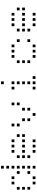

<svg xmlns="http://www.w3.org/2000/svg" viewBox="1454 -2170 692 3640"><g transform="rotate(-90 1800.0 -350.0)"><path d="M424.8 -676.2Q423.8 -676.2 423.8 -676.2Q423.8 -676.2 423.8 -675.2V-624.8Q423.8 -623.8 423.8 -623.8Q423.8 -623.8 424.8 -623.8H475.2Q476.2 -623.8 476.2 -623.8Q476.2 -623.8 476.2 -624.8V-675.2Q476.2 -676.2 476.2 -676.2Q476.2 -676.2 475.2 -676.2ZM424.8 -576.2Q423.8 -576.2 423.8 -576.2Q423.8 -576.2 423.8 -575.2V-524.8Q423.8 -523.8 423.8 -523.8Q423.8 -523.8 424.8 -523.8H475.2Q476.2 -523.8 476.2 -523.8Q476.2 -523.8 476.2 -524.8V-575.2Q476.2 -576.2 476.2 -576.2Q476.2 -576.2 475.2 -576.2ZM124.8 -476.2Q123.8 -476.2 123.8 -476.2Q123.8 -476.2 123.8 -475.2V-424.8Q123.8 -423.8 123.8 -423.8Q123.8 -423.8 124.8 -423.8H175.2Q176.2 -423.8 176.2 -423.8Q176.2 -423.8 176.2 -424.8V-475.2Q176.2 -476.2 176.2 -476.2Q176.2 -476.2 175.2 -476.2ZM224.8 -476.2Q223.8 -476.2 223.8 -476.2Q223.8 -476.2 223.8 -475.2V-424.8Q223.8 -423.8 223.8 -423.8Q223.8 -423.8 224.8 -423.8H275.2Q276.2 -423.8 276.2 -423.8Q276.2 -423.8 276.2 -424.8V-475.2Q276.2 -476.2 276.2 -476.2Q276.2 -476.2 275.2 -476.2ZM424.8 -476.2Q423.8 -476.2 423.8 -476.2Q423.8 -476.2 423.8 -475.2V-424.8Q423.8 -423.8 423.8 -423.8Q423.8 -423.8 424.8 -423.8H475.2Q476.2 -423.8 476.2 -423.8Q476.2 -423.8 476.2 -424.8V-475.2Q476.2 -476.2 476.2 -476.2Q476.2 -476.2 475.2 -476.2ZM24.8 -376.2Q23.8 -376.2 23.8 -376.2Q23.8 -376.2 23.8 -375.2V-324.8Q23.8 -323.8 23.8 -323.8Q23.8 -323.8 24.8 -323.8H75.2Q76.2 -323.8 76.2 -323.8Q76.2 -323.8 76.2 -324.8V-375.2Q76.2 -376.2 76.2 -376.2Q76.2 -376.2 75.2 -376.2ZM324.8 -376.2Q323.8 -376.2 323.8 -376.2Q323.8 -376.2 323.8 -375.2V-324.8Q323.8 -323.8 323.8 -323.8Q323.8 -323.8 324.8 -323.8H375.2Q376.2 -323.8 376.2 -323.8Q376.2 -323.8 376.2 -324.8V-375.2Q376.2 -376.2 376.2 -376.2Q376.2 -376.2 375.2 -376.2ZM424.8 -376.2Q423.8 -376.2 423.8 -376.2Q423.8 -376.2 423.8 -375.2V-324.8Q423.8 -323.8 423.8 -323.8Q423.8 -323.8 424.8 -323.8H475.2Q476.2 -323.8 476.2 -323.8Q476.2 -323.8 476.2 -324.8V-375.2Q476.2 -376.2 476.2 -376.2Q476.2 -376.2 475.2 -376.2ZM24.8 -276.2Q23.8 -276.2 23.8 -276.2Q23.8 -276.2 23.8 -275.2V-224.8Q23.8 -223.8 23.8 -223.8Q23.8 -223.8 24.8 -223.8H75.2Q76.2 -223.8 76.2 -223.8Q76.2 -223.8 76.2 -224.8V-275.2Q76.2 -276.2 76.2 -276.2Q76.2 -276.2 75.2 -276.2ZM424.8 -276.2Q423.8 -276.2 423.8 -276.2Q423.8 -276.2 423.8 -275.2V-224.8Q423.8 -223.8 423.8 -223.8Q423.8 -223.8 424.8 -223.8H475.2Q476.2 -223.8 476.2 -223.8Q476.2 -223.8 476.2 -224.8V-275.2Q476.2 -276.2 476.2 -276.2Q476.2 -276.2 475.2 -276.2ZM24.8 -176.2Q23.8 -176.2 23.8 -176.2Q23.8 -176.2 23.8 -175.2V-124.8Q23.8 -123.8 23.8 -123.8Q23.8 -123.8 24.8 -123.8H75.2Q76.2 -123.8 76.2 -123.8Q76.2 -123.8 76.2 -124.8V-175.2Q76.2 -176.2 76.2 -176.2Q76.2 -176.2 75.2 -176.2ZM324.8 -176.2Q323.8 -176.2 323.8 -176.2Q323.8 -176.2 323.8 -175.2V-124.8Q323.8 -123.8 323.8 -123.8Q323.8 -123.8 324.8 -123.8H375.2Q376.2 -123.8 376.2 -123.8Q376.2 -123.8 376.2 -124.8V-175.2Q376.2 -176.2 376.2 -176.2Q376.2 -176.2 375.2 -176.2ZM424.8 -176.2Q423.8 -176.2 423.8 -176.2Q423.8 -176.2 423.8 -175.2V-124.8Q423.8 -123.8 423.8 -123.8Q423.8 -123.8 424.8 -123.8H475.2Q476.2 -123.8 476.2 -123.8Q476.2 -123.8 476.2 -124.8V-175.2Q476.2 -176.2 476.2 -176.2Q476.2 -176.2 475.2 -176.2ZM124.8 -76.2Q123.8 -76.2 123.8 -76.2Q123.8 -76.2 123.8 -75.2V-24.8Q123.8 -23.8 123.8 -23.8Q123.8 -23.8 124.8 -23.8H175.2Q176.2 -23.8 176.2 -23.8Q176.2 -23.8 176.2 -24.8V-75.2Q176.2 -76.2 176.2 -76.2Q176.2 -76.2 175.2 -76.2ZM224.8 -76.2Q223.8 -76.2 223.8 -76.2Q223.8 -76.2 223.8 -75.2V-24.8Q223.8 -23.8 223.8 -23.8Q223.8 -23.8 224.8 -23.8H275.2Q276.2 -23.8 276.2 -23.8Q276.2 -23.8 276.2 -24.8V-75.2Q276.2 -76.2 276.2 -76.2Q276.2 -76.2 275.2 -76.2ZM424.8 -76.2Q423.8 -76.2 423.8 -76.2Q423.8 -76.2 423.8 -75.2V-24.8Q423.8 -23.8 423.8 -23.8Q423.8 -23.8 424.8 -23.8H475.2Q476.2 -23.8 476.2 -23.8Q476.2 -23.8 476.2 -24.8V-75.2Q476.2 -76.2 476.2 -76.2Q476.2 -76.2 475.2 -76.2Z M724.8 -476.2Q723.8 -476.2 723.8 -476.2Q723.8 -476.2 723.8 -475.2V-424.8Q723.8 -423.8 723.8 -423.8Q723.8 -423.8 724.8 -423.8H775.2Q776.2 -423.8 776.2 -423.8Q776.2 -423.8 776.2 -424.8V-475.2Q776.2 -476.2 776.2 -476.2Q776.2 -476.2 775.2 -476.2ZM824.8 -476.2Q823.8 -476.2 823.8 -476.2Q823.8 -476.2 823.8 -475.2V-424.8Q823.8 -423.8 823.8 -423.8Q823.8 -423.8 824.8 -423.8H875.2Q876.2 -423.8 876.2 -423.8Q876.2 -423.8 876.2 -424.8V-475.2Q876.2 -476.2 876.2 -476.2Q876.2 -476.2 875.2 -476.2ZM924.8 -476.2Q923.8 -476.2 923.8 -476.2Q923.8 -476.2 923.8 -475.2V-424.8Q923.8 -423.8 923.8 -423.8Q923.8 -423.8 924.8 -423.8H975.2Q976.2 -423.8 976.2 -423.8Q976.2 -423.8 976.2 -424.8V-475.2Q976.2 -476.2 976.2 -476.2Q976.2 -476.2 975.2 -476.2ZM624.8 -376.2Q623.8 -376.2 623.8 -376.2Q623.8 -376.2 623.8 -375.2V-324.8Q623.8 -323.8 623.8 -323.8Q623.8 -323.8 624.8 -323.8H675.2Q676.2 -323.8 676.2 -323.8Q676.2 -323.8 676.2 -324.8V-375.2Q676.2 -376.2 676.2 -376.2Q676.2 -376.2 675.2 -376.2ZM1024.8 -376.2Q1023.8 -376.2 1023.8 -376.2Q1023.8 -376.2 1023.8 -375.2V-324.8Q1023.8 -323.8 1023.8 -323.8Q1023.8 -323.8 1024.8 -323.8H1075.2Q1076.2 -323.8 1076.2 -323.8Q1076.2 -323.8 1076.2 -324.8V-375.2Q1076.2 -376.2 1076.2 -376.2Q1076.2 -376.2 1075.2 -376.2ZM624.8 -276.2Q623.8 -276.2 623.8 -276.2Q623.8 -276.2 623.8 -275.2V-224.8Q623.8 -223.8 623.8 -223.8Q623.8 -223.8 624.8 -223.8H675.2Q676.2 -223.8 676.2 -223.8Q676.2 -223.8 676.2 -224.8V-275.2Q676.2 -276.2 676.2 -276.2Q676.2 -276.2 675.2 -276.2ZM724.8 -276.2Q723.8 -276.2 723.8 -276.2Q723.8 -276.2 723.8 -275.2V-224.8Q723.8 -223.8 723.8 -223.8Q723.8 -223.8 724.8 -223.8H775.2Q776.2 -223.8 776.2 -223.8Q776.2 -223.8 776.2 -224.8V-275.2Q776.2 -276.2 776.2 -276.2Q776.2 -276.2 775.2 -276.2ZM824.8 -276.2Q823.8 -276.2 823.8 -276.2Q823.8 -276.2 823.8 -275.2V-224.8Q823.8 -223.8 823.8 -223.8Q823.8 -223.8 824.8 -223.8H875.2Q876.2 -223.8 876.2 -223.8Q876.2 -223.8 876.2 -224.8V-275.2Q876.2 -276.2 876.2 -276.2Q876.2 -276.2 875.2 -276.2ZM924.8 -276.2Q923.8 -276.2 923.8 -276.2Q923.8 -276.2 923.8 -275.2V-224.8Q923.8 -223.8 923.8 -223.8Q923.8 -223.8 924.8 -223.8H975.2Q976.2 -223.8 976.2 -223.8Q976.2 -223.8 976.2 -224.8V-275.2Q976.2 -276.2 976.2 -276.2Q976.2 -276.2 975.2 -276.2ZM1024.8 -276.2Q1023.8 -276.2 1023.8 -276.2Q1023.8 -276.2 1023.8 -275.2V-224.8Q1023.8 -223.8 1023.8 -223.8Q1023.8 -223.8 1024.8 -223.8H1075.2Q1076.2 -223.8 1076.2 -223.8Q1076.2 -223.8 1076.2 -224.8V-275.2Q1076.2 -276.2 1076.2 -276.2Q1076.2 -276.2 1075.2 -276.2ZM624.8 -176.2Q623.8 -176.2 623.8 -176.2Q623.8 -176.2 623.8 -175.2V-124.8Q623.8 -123.8 623.8 -123.8Q623.8 -123.8 624.8 -123.8H675.2Q676.2 -123.8 676.2 -123.8Q676.2 -123.8 676.2 -124.8V-175.2Q676.2 -176.2 676.2 -176.2Q676.2 -176.2 675.2 -176.2ZM724.8 -76.2Q723.8 -76.2 723.8 -76.2Q723.8 -76.2 723.8 -75.2V-24.8Q723.8 -23.8 723.8 -23.8Q723.8 -23.8 724.8 -23.8H775.2Q776.2 -23.8 776.2 -23.8Q776.2 -23.8 776.2 -24.8V-75.2Q776.2 -76.2 776.2 -76.2Q776.2 -76.2 775.2 -76.2ZM824.8 -76.2Q823.8 -76.2 823.8 -76.2Q823.8 -76.2 823.8 -75.2V-24.8Q823.8 -23.8 823.8 -23.8Q823.8 -23.8 824.8 -23.8H875.2Q876.2 -23.8 876.2 -23.8Q876.2 -23.8 876.2 -24.8V-75.2Q876.2 -76.2 876.2 -76.2Q876.2 -76.2 875.2 -76.2ZM924.8 -76.2Q923.8 -76.2 923.8 -76.2Q923.8 -76.2 923.8 -75.2V-24.8Q923.8 -23.8 923.8 -23.8Q923.8 -23.8 924.8 -23.8H975.2Q976.2 -23.8 976.2 -23.8Q976.2 -23.8 976.2 -24.8V-75.2Q976.2 -76.2 976.2 -76.2Q976.2 -76.2 975.2 -76.2Z M1224.8 -476.2Q1223.8 -476.2 1223.8 -476.2Q1223.8 -476.2 1223.8 -475.2V-424.8Q1223.8 -423.8 1223.8 -423.8Q1223.8 -423.8 1224.8 -423.8H1275.2Q1276.2 -423.8 1276.2 -423.8Q1276.2 -423.8 1276.2 -424.8V-475.2Q1276.2 -476.2 1276.2 -476.2Q1276.2 -476.2 1275.2 -476.2ZM1624.8 -476.2Q1623.8 -476.2 1623.8 -476.2Q1623.8 -476.2 1623.8 -475.2V-424.8Q1623.8 -423.8 1623.8 -423.8Q1623.8 -423.8 1624.8 -423.8H1675.2Q1676.2 -423.8 1676.2 -423.8Q1676.2 -423.8 1676.2 -424.8V-475.2Q1676.2 -476.2 1676.2 -476.2Q1676.2 -476.2 1675.2 -476.2ZM1224.8 -376.2Q1223.8 -376.2 1223.8 -376.2Q1223.8 -376.2 1223.8 -375.2V-324.8Q1223.8 -323.8 1223.8 -323.8Q1223.8 -323.8 1224.8 -323.8H1275.2Q1276.2 -323.8 1276.2 -323.8Q1276.2 -323.8 1276.2 -324.8V-375.2Q1276.2 -376.2 1276.2 -376.2Q1276.2 -376.2 1275.2 -376.2ZM1624.8 -376.2Q1623.8 -376.2 1623.8 -376.2Q1623.8 -376.2 1623.8 -375.2V-324.8Q1623.8 -323.8 1623.8 -323.8Q1623.8 -323.8 1624.8 -323.8H1675.2Q1676.2 -323.8 1676.2 -323.8Q1676.2 -323.8 1676.2 -324.8V-375.2Q1676.2 -376.2 1676.2 -376.2Q1676.2 -376.2 1675.2 -376.2ZM1324.8 -276.2Q1323.8 -276.2 1323.8 -276.2Q1323.8 -276.2 1323.8 -275.2V-224.8Q1323.8 -223.8 1323.8 -223.8Q1323.8 -223.8 1324.8 -223.8H1375.2Q1376.2 -223.8 1376.2 -223.8Q1376.2 -223.8 1376.2 -224.8V-275.2Q1376.2 -276.2 1376.2 -276.2Q1376.2 -276.2 1375.2 -276.2ZM1524.8 -276.2Q1523.8 -276.2 1523.8 -276.2Q1523.8 -276.2 1523.8 -275.2V-224.8Q1523.8 -223.8 1523.8 -223.8Q1523.8 -223.8 1524.8 -223.8H1575.2Q1576.2 -223.8 1576.2 -223.8Q1576.2 -223.8 1576.2 -224.8V-275.2Q1576.2 -276.2 1576.2 -276.2Q1576.2 -276.2 1575.2 -276.2ZM1324.8 -176.2Q1323.8 -176.2 1323.8 -176.2Q1323.8 -176.2 1323.8 -175.2V-124.8Q1323.8 -123.8 1323.8 -123.8Q1323.8 -123.8 1324.8 -123.8H1375.2Q1376.2 -123.8 1376.2 -123.8Q1376.2 -123.8 1376.2 -124.8V-175.2Q1376.2 -176.2 1376.2 -176.2Q1376.2 -176.2 1375.2 -176.2ZM1524.8 -176.2Q1523.8 -176.2 1523.8 -176.2Q1523.8 -176.2 1523.8 -175.2V-124.8Q1523.8 -123.8 1523.8 -123.8Q1523.8 -123.8 1524.8 -123.8H1575.2Q1576.2 -123.8 1576.2 -123.8Q1576.2 -123.8 1576.2 -124.8V-175.2Q1576.2 -176.2 1576.2 -176.2Q1576.2 -176.2 1575.2 -176.2ZM1424.8 -76.2Q1423.8 -76.2 1423.8 -76.2Q1423.8 -76.2 1423.8 -75.2V-24.8Q1423.8 -23.8 1423.8 -23.8Q1423.8 -23.8 1424.8 -23.8H1475.2Q1476.2 -23.8 1476.2 -23.8Q1476.2 -23.8 1476.2 -24.8V-75.2Q1476.2 -76.2 1476.2 -76.2Q1476.2 -76.2 1475.2 -76.2Z M2024.8 -676.2Q2023.8 -676.2 2023.8 -676.2Q2023.8 -676.2 2023.8 -675.2V-624.8Q2023.8 -623.8 2023.8 -623.8Q2023.8 -623.8 2024.8 -623.8H2075.2Q2076.2 -623.8 2076.2 -623.8Q2076.2 -623.8 2076.2 -624.8V-675.2Q2076.2 -676.2 2076.2 -676.2Q2076.2 -676.2 2075.2 -676.2ZM1924.8 -476.2Q1923.8 -476.2 1923.8 -476.2Q1923.8 -476.2 1923.8 -475.2V-424.8Q1923.8 -423.8 1923.8 -423.8Q1923.8 -423.8 1924.8 -423.8H1975.2Q1976.2 -423.8 1976.2 -423.8Q1976.2 -423.8 1976.2 -424.8V-475.2Q1976.2 -476.2 1976.2 -476.2Q1976.2 -476.2 1975.2 -476.2ZM2024.8 -476.2Q2023.8 -476.2 2023.8 -476.2Q2023.8 -476.2 2023.8 -475.2V-424.8Q2023.8 -423.8 2023.8 -423.8Q2023.8 -423.8 2024.8 -423.8H2075.2Q2076.2 -423.8 2076.2 -423.8Q2076.2 -423.8 2076.2 -424.8V-475.2Q2076.2 -476.2 2076.2 -476.2Q2076.2 -476.2 2075.2 -476.2ZM2024.8 -376.2Q2023.8 -376.2 2023.8 -376.2Q2023.8 -376.2 2023.8 -375.2V-324.8Q2023.8 -323.8 2023.8 -323.8Q2023.8 -323.8 2024.8 -323.8H2075.2Q2076.2 -323.8 2076.2 -323.8Q2076.2 -323.8 2076.2 -324.8V-375.2Q2076.2 -376.2 2076.2 -376.2Q2076.2 -376.2 2075.2 -376.2ZM2024.8 -276.2Q2023.8 -276.2 2023.8 -276.2Q2023.8 -276.2 2023.8 -275.2V-224.8Q2023.8 -223.8 2023.8 -223.8Q2023.8 -223.8 2024.8 -223.8H2075.2Q2076.2 -223.8 2076.2 -223.8Q2076.2 -223.8 2076.2 -224.8V-275.2Q2076.2 -276.2 2076.2 -276.2Q2076.2 -276.2 2075.2 -276.2ZM2024.8 -176.2Q2023.8 -176.2 2023.8 -176.2Q2023.8 -176.2 2023.8 -175.2V-124.8Q2023.8 -123.8 2023.8 -123.8Q2023.8 -123.8 2024.8 -123.8H2075.2Q2076.2 -123.8 2076.2 -123.8Q2076.2 -123.8 2076.2 -124.8V-175.2Q2076.2 -176.2 2076.2 -176.2Q2076.2 -176.2 2075.2 -176.2ZM1924.8 -76.2Q1923.8 -76.2 1923.8 -76.2Q1923.8 -76.2 1923.8 -75.2V-24.8Q1923.8 -23.8 1923.8 -23.8Q1923.8 -23.8 1924.8 -23.8H1975.2Q1976.2 -23.8 1976.2 -23.8Q1976.2 -23.8 1976.2 -24.8V-75.2Q1976.2 -76.2 1976.2 -76.2Q1976.2 -76.2 1975.2 -76.2ZM2024.8 -76.2Q2023.8 -76.2 2023.8 -76.2Q2023.8 -76.2 2023.8 -75.2V-24.8Q2023.8 -23.8 2023.8 -23.8Q2023.8 -23.8 2024.8 -23.8H2075.2Q2076.2 -23.8 2076.2 -23.8Q2076.2 -23.8 2076.2 -24.8V-75.2Q2076.2 -76.2 2076.2 -76.2Q2076.2 -76.2 2075.2 -76.2ZM2124.8 -76.2Q2123.8 -76.2 2123.8 -76.2Q2123.8 -76.2 2123.8 -75.2V-24.8Q2123.8 -23.8 2123.8 -23.8Q2123.8 -23.8 2124.8 -23.8H2175.2Q2176.2 -23.8 2176.2 -23.8Q2176.2 -23.8 2176.2 -24.8V-75.2Q2176.2 -76.2 2176.2 -76.2Q2176.2 -76.2 2175.2 -76.2Z M2524.8 -476.2Q2523.8 -476.2 2523.8 -476.2Q2523.8 -476.2 2523.8 -475.2V-424.8Q2523.8 -423.8 2523.8 -423.8Q2523.8 -423.8 2524.8 -423.8H2575.2Q2576.2 -423.8 2576.2 -423.8Q2576.2 -423.8 2576.2 -424.8V-475.2Q2576.2 -476.2 2576.2 -476.2Q2576.2 -476.2 2575.2 -476.2ZM2624.8 -476.2Q2623.8 -476.2 2623.8 -476.2Q2623.8 -476.2 2623.8 -475.2V-424.8Q2623.8 -423.8 2623.8 -423.8Q2623.8 -423.8 2624.8 -423.8H2675.2Q2676.2 -423.8 2676.2 -423.8Q2676.2 -423.8 2676.2 -424.8V-475.2Q2676.2 -476.2 2676.2 -476.2Q2676.2 -476.2 2675.2 -476.2ZM2724.8 -476.2Q2723.8 -476.2 2723.8 -476.2Q2723.8 -476.2 2723.8 -475.2V-424.8Q2723.8 -423.8 2723.8 -423.8Q2723.8 -423.8 2724.8 -423.8H2775.2Q2776.2 -423.8 2776.2 -423.8Q2776.2 -423.8 2776.2 -424.8V-475.2Q2776.2 -476.2 2776.2 -476.2Q2776.2 -476.2 2775.2 -476.2ZM2424.8 -376.2Q2423.8 -376.2 2423.8 -376.2Q2423.8 -376.2 2423.8 -375.2V-324.8Q2423.8 -323.8 2423.8 -323.8Q2423.8 -323.8 2424.8 -323.8H2475.2Q2476.2 -323.8 2476.2 -323.8Q2476.2 -323.8 2476.2 -324.8V-375.2Q2476.2 -376.2 2476.2 -376.2Q2476.2 -376.2 2475.2 -376.2ZM2824.8 -376.2Q2823.8 -376.2 2823.8 -376.2Q2823.8 -376.2 2823.8 -375.2V-324.8Q2823.8 -323.8 2823.8 -323.8Q2823.8 -323.8 2824.8 -323.8H2875.2Q2876.2 -323.8 2876.2 -323.8Q2876.2 -323.8 2876.2 -324.8V-375.2Q2876.2 -376.2 2876.2 -376.2Q2876.2 -376.2 2875.2 -376.2ZM2424.8 -276.2Q2423.8 -276.2 2423.8 -276.2Q2423.8 -276.2 2423.8 -275.2V-224.8Q2423.8 -223.8 2423.8 -223.8Q2423.8 -223.8 2424.8 -223.8H2475.2Q2476.2 -223.8 2476.2 -223.8Q2476.2 -223.8 2476.2 -224.8V-275.2Q2476.2 -276.2 2476.2 -276.2Q2476.2 -276.2 2475.2 -276.2ZM2424.8 -176.2Q2423.8 -176.2 2423.8 -176.2Q2423.8 -176.2 2423.8 -175.2V-124.8Q2423.8 -123.8 2423.8 -123.8Q2423.8 -123.8 2424.8 -123.8H2475.2Q2476.2 -123.8 2476.2 -123.8Q2476.2 -123.8 2476.2 -124.8V-175.2Q2476.2 -176.2 2476.2 -176.2Q2476.2 -176.2 2475.2 -176.2ZM2824.8 -176.2Q2823.8 -176.2 2823.8 -176.2Q2823.8 -176.2 2823.8 -175.2V-124.8Q2823.8 -123.8 2823.8 -123.8Q2823.8 -123.8 2824.8 -123.8H2875.2Q2876.2 -123.8 2876.2 -123.8Q2876.2 -123.8 2876.2 -124.8V-175.2Q2876.2 -176.2 2876.2 -176.2Q2876.2 -176.2 2875.2 -176.2ZM2524.8 -76.2Q2523.8 -76.2 2523.8 -76.2Q2523.8 -76.2 2523.8 -75.2V-24.8Q2523.8 -23.8 2523.8 -23.8Q2523.8 -23.8 2524.8 -23.8H2575.2Q2576.2 -23.8 2576.2 -23.8Q2576.2 -23.8 2576.2 -24.8V-75.2Q2576.2 -76.2 2576.2 -76.2Q2576.2 -76.2 2575.2 -76.2ZM2624.8 -76.2Q2623.8 -76.2 2623.8 -76.2Q2623.8 -76.2 2623.8 -75.2V-24.8Q2623.8 -23.8 2623.8 -23.8Q2623.8 -23.8 2624.8 -23.8H2675.2Q2676.2 -23.8 2676.2 -23.8Q2676.2 -23.8 2676.2 -24.8V-75.2Q2676.2 -76.2 2676.2 -76.2Q2676.2 -76.2 2675.2 -76.2ZM2724.8 -76.2Q2723.8 -76.2 2723.8 -76.2Q2723.8 -76.2 2723.8 -75.2V-24.8Q2723.8 -23.8 2723.8 -23.8Q2723.8 -23.8 2724.8 -23.8H2775.2Q2776.2 -23.8 2776.2 -23.8Q2776.2 -23.8 2776.2 -24.8V-75.2Q2776.2 -76.2 2776.2 -76.2Q2776.2 -76.2 2775.2 -76.2Z M3124.8 -476.2Q3123.8 -476.2 3123.8 -476.2Q3123.8 -476.2 3123.8 -475.2V-424.8Q3123.8 -423.8 3123.8 -423.8Q3123.8 -423.8 3124.8 -423.8H3175.2Q3176.2 -423.8 3176.2 -423.8Q3176.2 -423.8 3176.2 -424.8V-475.2Q3176.2 -476.2 3176.2 -476.2Q3176.2 -476.2 3175.2 -476.2ZM3224.8 -476.2Q3223.8 -476.2 3223.8 -476.2Q3223.8 -476.2 3223.8 -475.2V-424.8Q3223.8 -423.8 3223.8 -423.8Q3223.8 -423.8 3224.8 -423.8H3275.2Q3276.2 -423.8 3276.2 -423.8Q3276.2 -423.8 3276.2 -424.8V-475.2Q3276.2 -476.2 3276.2 -476.2Q3276.2 -476.2 3275.2 -476.2ZM3324.8 -476.2Q3323.8 -476.2 3323.8 -476.2Q3323.8 -476.2 3323.8 -475.2V-424.8Q3323.8 -423.8 3323.8 -423.8Q3323.8 -423.8 3324.8 -423.8H3375.2Q3376.2 -423.8 3376.2 -423.8Q3376.2 -423.8 3376.2 -424.8V-475.2Q3376.2 -476.2 3376.2 -476.2Q3376.2 -476.2 3375.2 -476.2ZM3024.8 -376.2Q3023.8 -376.2 3023.8 -376.2Q3023.8 -376.2 3023.8 -375.2V-324.8Q3023.8 -323.8 3023.8 -323.8Q3023.8 -323.8 3024.8 -323.8H3075.2Q3076.2 -323.8 3076.2 -323.8Q3076.2 -323.8 3076.2 -324.8V-375.2Q3076.2 -376.2 3076.2 -376.2Q3076.2 -376.2 3075.2 -376.2ZM3424.8 -376.2Q3423.8 -376.2 3423.8 -376.2Q3423.8 -376.2 3423.8 -375.2V-324.8Q3423.8 -323.8 3423.8 -323.8Q3423.8 -323.8 3424.8 -323.8H3475.2Q3476.2 -323.8 3476.2 -323.8Q3476.2 -323.8 3476.2 -324.8V-375.2Q3476.2 -376.2 3476.2 -376.2Q3476.2 -376.2 3475.2 -376.2ZM3024.8 -276.2Q3023.8 -276.2 3023.8 -276.2Q3023.8 -276.2 3023.8 -275.2V-224.8Q3023.8 -223.8 3023.8 -223.8Q3023.8 -223.8 3024.8 -223.8H3075.2Q3076.2 -223.8 3076.2 -223.8Q3076.2 -223.8 3076.2 -224.8V-275.2Q3076.2 -276.2 3076.2 -276.2Q3076.2 -276.2 3075.2 -276.2ZM3124.8 -276.2Q3123.8 -276.2 3123.8 -276.2Q3123.8 -276.2 3123.8 -275.2V-224.8Q3123.8 -223.8 3123.8 -223.8Q3123.8 -223.8 3124.8 -223.8H3175.2Q3176.2 -223.8 3176.2 -223.8Q3176.2 -223.8 3176.2 -224.8V-275.2Q3176.2 -276.2 3176.2 -276.2Q3176.2 -276.2 3175.2 -276.2ZM3224.8 -276.2Q3223.8 -276.2 3223.8 -276.2Q3223.8 -276.2 3223.8 -275.2V-224.8Q3223.8 -223.8 3223.8 -223.8Q3223.8 -223.8 3224.8 -223.8H3275.2Q3276.2 -223.8 3276.2 -223.8Q3276.2 -223.8 3276.2 -224.8V-275.2Q3276.2 -276.2 3276.2 -276.2Q3276.2 -276.2 3275.2 -276.2ZM3324.8 -276.2Q3323.8 -276.2 3323.8 -276.2Q3323.8 -276.2 3323.8 -275.2V-224.8Q3323.8 -223.8 3323.8 -223.8Q3323.8 -223.8 3324.8 -223.8H3375.2Q3376.2 -223.8 3376.2 -223.8Q3376.2 -223.8 3376.2 -224.8V-275.2Q3376.2 -276.2 3376.2 -276.2Q3376.2 -276.2 3375.2 -276.2ZM3424.8 -276.2Q3423.8 -276.2 3423.8 -276.2Q3423.8 -276.2 3423.8 -275.2V-224.8Q3423.8 -223.8 3423.8 -223.8Q3423.8 -223.8 3424.8 -223.8H3475.2Q3476.2 -223.8 3476.2 -223.8Q3476.2 -223.8 3476.2 -224.8V-275.2Q3476.2 -276.2 3476.2 -276.2Q3476.2 -276.2 3475.2 -276.2ZM3024.8 -176.2Q3023.8 -176.2 3023.8 -176.2Q3023.8 -176.2 3023.8 -175.2V-124.8Q3023.8 -123.8 3023.8 -123.8Q3023.8 -123.8 3024.8 -123.8H3075.2Q3076.2 -123.8 3076.2 -123.8Q3076.2 -123.8 3076.2 -124.8V-175.2Q3076.2 -176.2 3076.2 -176.2Q3076.2 -176.2 3075.2 -176.2ZM3124.8 -76.2Q3123.8 -76.2 3123.8 -76.2Q3123.8 -76.2 3123.8 -75.2V-24.8Q3123.8 -23.8 3123.8 -23.8Q3123.8 -23.8 3124.8 -23.8H3175.2Q3176.2 -23.8 3176.2 -23.8Q3176.2 -23.8 3176.2 -24.8V-75.2Q3176.2 -76.2 3176.2 -76.2Q3176.2 -76.2 3175.2 -76.2ZM3224.8 -76.2Q3223.8 -76.2 3223.8 -76.2Q3223.8 -76.2 3223.8 -75.2V-24.8Q3223.8 -23.8 3223.8 -23.8Q3223.8 -23.8 3224.8 -23.8H3275.2Q3276.2 -23.8 3276.2 -23.8Q3276.2 -23.8 3276.2 -24.8V-75.2Q3276.2 -76.2 3276.2 -76.2Q3276.2 -76.2 3275.2 -76.2ZM3324.8 -76.2Q3323.8 -76.2 3323.8 -76.2Q3323.8 -76.2 3323.8 -75.2V-24.8Q3323.8 -23.8 3323.8 -23.8Q3323.8 -23.8 3324.8 -23.8H3375.2Q3376.2 -23.8 3376.2 -23.8Q3376.2 -23.8 3376.2 -24.8V-75.2Q3376.2 -76.2 3376.2 -76.2Q3376.2 -76.2 3375.2 -76.2Z"/></g></svg>

Font: Doto Black
Style: Regular
Weight: 900
Monospace: yes
Version: Version 1.000